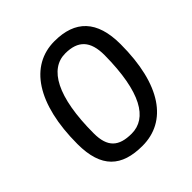

<svg xmlns="http://www.w3.org/2000/svg" viewBox="-183 -817 966 966"><g transform="rotate(-45 300.0 -334.0)"><path d="M288 9C462 9 572 -143 572 -431C572 -599 494 -677 347 -677C173 -677 63 -515 63 -229C63 -59 141 9 288 9ZM293 -73C202 -73 159 -111 159 -209C159 -471 232 -595 342 -595C433 -595 476 -550 476 -449C474 -187 403 -73 293 -73Z"/></g></svg>

Font: SN Pro Medium
Style: Italic
Weight: 400
Italic angle: -9°
Designer: Tobias Whetton
Foundry: Supernotes
Version: Version 1.001;Glyphs 3.2 (3249)